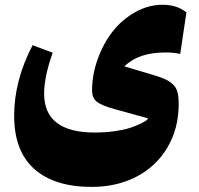

<svg xmlns="http://www.w3.org/2000/svg" viewBox="-20 -500 816 788"><path d="M658.7 -284.7Q547.9 -284.7 490.7 -227.5L606.9 -192.9Q639.2 -183.1 656 -175.8Q672.9 -168.5 687.7 -155.5Q702.6 -142.6 708 -123.3Q713.4 -104 713.4 -74.2Q713.4 26.9 667.5 104.7Q621.6 182.6 540.5 224.9Q459.5 267.1 356.4 267.1Q203.6 267.1 120.8 193.6Q38.1 120.1 38.1 -24.9Q38.1 -169.9 113.8 -314.5L196.3 -283.7Q161.1 -184.6 161.1 -116.2Q161.1 43.9 368.2 43.9Q411.1 43.9 449.5 38.6Q487.8 33.2 511.7 25.4Q535.6 17.6 553.7 9Q571.8 0.5 579.3 -5.1Q586.9 -10.7 586.9 -12.7Q586.9 -14.6 581.1 -16.1L450.2 -52.2Q398.4 -66.4 378.2 -81.8Q357.9 -97.2 357.9 -128.4Q357.9 -193.4 380.9 -257.3Q403.8 -321.3 442.1 -370.4Q480.5 -419.4 534.7 -450Q588.9 -480.5 647.9 -480.5Q706.1 -480.5 745.1 -449.2L719.7 -278.8Q694.3 -284.7 658.7 -284.7Z"/></svg>

Font: Sahel Black FD
Style: Black-FD
Weight: 900
Foundry: Saber Rastikerdar (saber.rastikerdar@gmail.com)
Version: Version 3.3.1